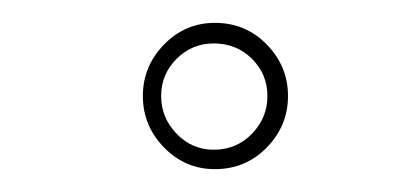

<svg xmlns="http://www.w3.org/2000/svg" viewBox="-20 -516 352 168"><path d="M168 -368Q142 -368 123.5 -387Q105 -406 105 -432Q105 -458 123.5 -477Q142 -496 168 -496Q195 -496 213.5 -477Q232 -458 232 -432Q232 -406 213.5 -387Q195 -368 168 -368ZM167 -385Q187 -385 200.5 -399Q214 -413 214 -432Q214 -451 200.5 -464.5Q187 -478 167 -478Q148 -478 134.5 -464.5Q121 -451 121 -432Q121 -413 134.5 -399Q148 -385 167 -385Z"/></svg>

Font: Fleur De Leah
Style: Regular
Weight: 400
Designer: Robert E. Leuschke
Foundry: Robert E. Leuschke
Version: Version 1.010; ttfautohint (v1.8.3)